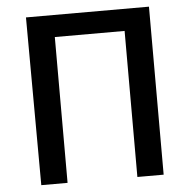

<svg xmlns="http://www.w3.org/2000/svg" viewBox="-54 -803 882 888"><g transform="rotate(-5 387.0 -359.0)"><path d="M102 30H224V-647H548V31H670V-749H99Z"/></g></svg>

Font: GenEiGothic-pro-SemiBold
Style: Regular
Weight: 500
Designer: Ryoko NISHIZUKA (kana & ideographs); Paul D. Hunt (Latin, Greek & Cyrillic); Wenlong ZHANG (bopomofo); Sandoll Communica
Foundry: Adobe Systems Incorporated; o_tamon
Version: Version 1.000.140830